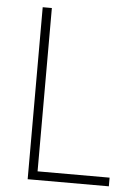

<svg xmlns="http://www.w3.org/2000/svg" viewBox="-52 -847 554 794"><g transform="rotate(5 225.0 -450.0)"><path d="M93 -93H430V-129H131V-807H93Z"/></g></svg>

Font: Noto Sans Kannada UI SemiCondensed ExtraLight
Style: Regular
Weight: 200
Width: 4
Designer: Jelle Bosma - Monotype Design Team
Foundry: Monotype Imaging Inc.
Version: Version 2.005